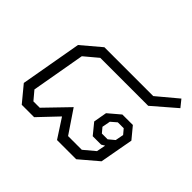

<svg xmlns="http://www.w3.org/2000/svg" viewBox="-130 -741 920 920"><g transform="rotate(45 329.5 -281.0)"><path d="M41 -81 96 -393 193 -475H524L628 -562L657 -526L540 -425H215L147 -368L99 -95L136 -51H179L292 -168L371 -51H464L520 -98L529 -144L512 -134H455L410 -189L422 -257L482 -308H553L601 -250L570 -79L477 0H347L284 -97L192 0H108ZM516 -174 546 -199 554 -241 533 -266H493L464 -241L456 -199L477 -174Z"/></g></svg>

Font: Chakra Petch Light
Style: Italic
Weight: 300
Italic angle: -10°
Designer: Katatrad Aksorn Co.,Ltd.
Foundry: Cadson Demak Co.,Ltd.
Version: Version 1.000; ttfautohint (v1.6)